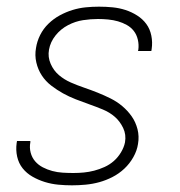

<svg xmlns="http://www.w3.org/2000/svg" viewBox="-20 -548 540 576"><path d="M196 8Q175 8 154.5 6Q134 4 114.5 -2Q95 -8 77.5 -18Q60 -28 48 -43Q36 -58 31.5 -78Q27 -98 30 -119L31 -125H71V-121Q68 -105 72 -90Q76 -75 85.5 -64Q95 -53 108.5 -46Q122 -39 137 -35Q152 -31 168 -30Q184 -29 200 -29Q216 -29 231.5 -30.5Q247 -32 262.5 -36Q278 -40 293.5 -47Q309 -54 321.5 -65Q334 -76 343 -91Q352 -106 355 -121Q359 -144 349.5 -164Q340 -184 324.5 -197.5Q309 -211 288.5 -219.5Q268 -228 248 -235Q228 -242 207.5 -250Q187 -258 169 -268Q151 -278 134 -291Q117 -304 105.5 -321.5Q94 -339 89 -360.5Q84 -382 88 -404Q91 -424 100.5 -443Q110 -462 125.5 -477Q141 -492 159.5 -502Q178 -512 197.5 -518Q217 -524 237 -526Q257 -528 277 -528Q298 -528 318 -526Q338 -524 356.5 -518Q375 -512 391.5 -501.5Q408 -491 419 -476Q430 -461 434 -441Q438 -421 435 -401L434 -395H394L395 -399Q397 -414 393.5 -429Q390 -444 381.5 -455Q373 -466 360.5 -473Q348 -480 334 -484Q320 -488 304.5 -489.5Q289 -491 274 -491Q252 -491 229 -487.5Q206 -484 184 -472.5Q162 -461 146.5 -441.5Q131 -422 127 -399Q123 -377 132 -356.5Q141 -336 157 -322.5Q173 -309 192.5 -300.5Q212 -292 232.5 -285Q253 -278 273 -270Q293 -262 312 -252.5Q331 -243 347 -229.5Q363 -216 375 -199Q387 -182 392.5 -160.5Q398 -139 394 -116Q391 -96 380 -76.5Q369 -57 353 -42Q337 -27 317.5 -17Q298 -7 278 -1.5Q258 4 237 6Q216 8 196 8Z"/></svg>

Font: Iosevka Term Curly Extralight
Style: Italic
Weight: 200
Italic angle: -9°
Designer: Belleve Invis
Foundry: Belleve Invis
Version: Version 32.3.0